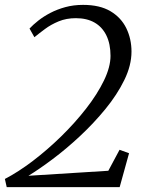

<svg xmlns="http://www.w3.org/2000/svg" viewBox="-26 -767 610 787"><path d="M1.5 0 -6 -33.5Q49 -62 108.8 -107.5Q168.5 -153 225 -208.2Q281.5 -263.5 327.2 -322.2Q373 -381 400 -436.8Q427 -492.5 427 -538Q427 -587 410 -621.8Q393 -656.5 361.5 -674.5Q330 -692.5 285 -692.5Q246 -692.5 214.5 -679.5Q183 -666.5 158.5 -648.2Q134 -630 115 -614.5L95 -650Q109.5 -665.5 131 -682.5Q152.5 -699.5 180.2 -714Q208 -728.5 241.8 -737.8Q275.5 -747 314.5 -747Q383 -747 426.8 -721Q470.5 -695 491.8 -651.2Q513 -607.5 513 -555.5Q513 -499 483.5 -438.8Q454 -378.5 406.2 -320.2Q358.5 -262 302 -209.2Q245.5 -156.5 189.8 -114.8Q134 -73 90.5 -46.5L418 -67L464 -153L503 -139L464.5 0Z"/></svg>

Font: Merriweather 28pt Light
Style: Italic
Weight: 300
Italic angle: -7.8°
Version: Version 2.101